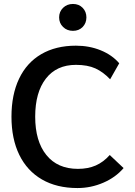

<svg xmlns="http://www.w3.org/2000/svg" viewBox="-20 -941 683 971"><path d="M38 -351Q38 -462 76.5 -543Q115 -624 188.5 -667Q262 -710 364 -710Q432 -710 489.5 -686.5Q547 -663 583 -621L537 -540Q502 -577 462.5 -595Q423 -613 364 -613Q266 -613 212 -543.5Q158 -474 158 -351Q158 -227 214.5 -157Q271 -87 374 -87Q425 -87 464 -104Q503 -121 535 -157L605 -91Q565 -44 502.5 -17Q440 10 372 10Q267 10 192 -33.5Q117 -77 77.5 -158Q38 -239 38 -351ZM279 -853Q279 -882 299 -901.5Q319 -921 349 -921Q379 -921 398 -901.5Q417 -882 417 -853Q417 -824 398 -804.5Q379 -785 349 -785Q319 -785 299 -804.5Q279 -824 279 -853Z"/></svg>

Font: Niramit SemiBold
Style: Regular
Weight: 600
Designer: Katatrad Aksorn Co.,Ltd.
Foundry: Cadson Demak Co.,Ltd.
Version: Version 1.001; ttfautohint (v1.6)